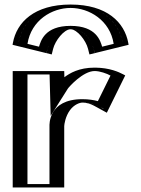

<svg xmlns="http://www.w3.org/2000/svg" viewBox="-20 -826 622 846"><path d="M186 -594 60 -625C72 -732 162 -806 291 -806C420 -806 510 -732 522 -625L396 -594C396 -594 385 -697 291 -697C197 -697 186 -594 186 -594ZM238 -513 240 -439C240 -439 296 -528 397 -528C463 -528 509 -496 509 -496L435 -346C435 -346 402 -374 343 -374C251 -374 238 -283 238 -270V0H61V-513ZM174.3 -612.3 76.8 -636.3C93.7 -728.3 173.5 -791 291 -791C409.1 -791 488.5 -727.2 505.2 -636.3L407.7 -612.3C400 -643 373.2 -712 291 -712C208.2 -712 181.6 -641.4 174.3 -612.3ZM223.4 -498 226.3 -389.3 252.7 -431C253.3 -432 306.1 -513 397 -513C439.2 -513 473.4 -498.5 489.4 -490.1L429 -367.8C410.8 -377.8 383 -389 343 -389C237.5 -389 223 -285.2 223 -270V-15H76V-498ZM174.3 -612.3C181.6 -641.4 208.2 -712 291 -712C373.2 -712 400 -643 407.7 -612.3L505.2 -636.3C488.5 -727.2 409.1 -791 291 -791C173.5 -791 93.7 -728.3 76.8 -636.3ZM223.4 -498H76V-15H223V-270C223 -285.2 237.5 -389 343 -389C383 -389 410.8 -377.8 429 -367.8L489.4 -490.1C473.4 -498.5 439.2 -513 397 -513C306.1 -513 253.3 -432 252.7 -431L226.3 -389.3ZM188.8 -608.7C195.8 -636.4 219.1 -697 291 -697C362.4 -697 385.8 -637.8 393.2 -608.7L396.8 -594.2L522.5 -625.1L519.9 -639C501.7 -738 414.7 -806 291 -806C168 -806 80.5 -739.1 62.1 -639L59.5 -625.1L185.2 -594.2ZM238 -513H61V0H238V-270C238 -283 251 -374 343 -374C380.1 -374 405.2 -363.8 421.8 -354.7L435.6 -347.1L509.3 -496.6L496.3 -503.4C478.9 -512.5 442.6 -528 397 -528C296.9 -528 241.2 -440.9 240 -439ZM151.9 -620.3 101.1 -632.8C117.3 -737 209.2 -791 291 -791C373.1 -791 464.8 -736.4 480.9 -632.8L430.1 -620.3C422.1 -645.3 405.5 -712 291 -712C176 -712 159.6 -644.5 151.9 -620.3ZM198.4 -498 203.3 -315.7 278.9 -435.5C282.9 -441.8 345.4 -513 397 -513C420.7 -513 451.5 -501.6 466.9 -493L411.3 -380.4C393.1 -385.2 370.5 -389 343 -389C192.1 -389 198 -275.5 198 -270V-15H101V-498ZM214.1 -610.9C223.1 -646.6 261.8 -697 291 -697C319.8 -697 358.6 -648.1 367.9 -610.9L374.1 -586.1L546.7 -628.6L545.1 -637.3C528.6 -726.7 452 -806 291 -806C130.8 -806 53.6 -727.8 36.9 -637.3L35.3 -628.6L207.9 -586.1ZM263 -513H36V0H263V-270C263 -277.2 267.9 -313.1 288.5 -340.9C306.9 -365.7 331.6 -374 343 -374C361.2 -374 379.4 -368.4 396 -359.3L450.7 -329.3L531.8 -493.7L521.9 -498.9C504.9 -507.7 463.3 -528 397 -528C327 -528 287.2 -503.2 263.7 -485.8Z"/></svg>

Font: Hussar Outliner
Style: Regular
Weight: 700
Foundry: Cannot Into Space Fonts
Version: Version 0.92